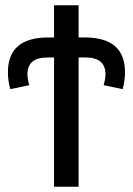

<svg xmlns="http://www.w3.org/2000/svg" viewBox="-20 -708 504 728"><path d="M454 -434Q454 -402 445 -370L373 -385Q380 -410 380 -426Q380 -490 305 -490H278V0H185V-490H159Q84 -490 84 -426Q84 -410 91 -385L19 -370Q10 -402 10 -434Q10 -566 163 -566H185V-688H278V-566H302Q454 -566 454 -434Z"/></svg>

Font: Libra Sans
Style: Regular
Weight: 400
Foundry: Context Ltd
Version: Version 1.002